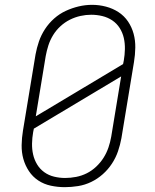

<svg xmlns="http://www.w3.org/2000/svg" viewBox="-20 -766 640 794"><path d="M248 8Q219 8 190.5 2Q162 -4 138.5 -19.5Q115 -35 99.5 -58.5Q84 -82 76.5 -109Q69 -136 69.5 -166Q70 -196 75 -226L127 -541Q132 -568 141 -594.5Q150 -621 166 -645.5Q182 -670 204 -689.5Q226 -709 252 -721Q278 -733 305.5 -739.5Q333 -746 361 -746Q390 -746 418.5 -738.5Q447 -731 470.5 -715.5Q494 -700 509.5 -677Q525 -654 532.5 -626.5Q540 -599 539.5 -569Q539 -539 534 -509L482 -194Q477 -167 468 -140.5Q459 -114 443 -89.5Q427 -65 405 -45.5Q383 -26 357 -13.5Q331 -1 303 3.5Q275 8 248 8ZM128 -285 489 -501 492 -516Q496 -539 496.5 -563Q497 -587 492 -609Q487 -631 475 -650Q463 -669 444.5 -681.5Q426 -694 403.5 -699.5Q381 -705 357 -705Q335 -705 312.5 -700Q290 -695 269 -684.5Q248 -674 230 -657.5Q212 -641 199.5 -620.5Q187 -600 180 -578Q173 -556 169 -534ZM249 -30Q272 -30 295 -34.5Q318 -39 339 -49.5Q360 -60 378 -77Q396 -94 408.5 -114Q421 -134 428.5 -156Q436 -178 440 -201L481 -450L120 -234L117 -219Q113 -196 112.5 -172.5Q112 -149 117 -127Q122 -105 133.5 -86Q145 -67 163 -54Q181 -41 203.5 -35.5Q226 -30 249 -30Z"/></svg>

Font: Iosevka Curly Slab XLtEx
Style: Italic
Weight: 200
Width: 7
Italic angle: -9°
Monospace: yes
Designer: Belleve Invis
Foundry: Belleve Invis
Version: Version 11.1.0; ttfautohint (v1.8.3)